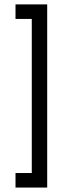

<svg xmlns="http://www.w3.org/2000/svg" viewBox="-20 -760 292 864"><path d="M49.8 18.6H123V-674.8H49.8V-740.2H192.4V84H49.8Z"/></svg>

Font: Dinish Condensed
Style: Regular
Weight: 400
Width: 3
Designer: Bert Driehuis
Foundry: Playbeing
Version: Version 3.006; git-39231f3c-release